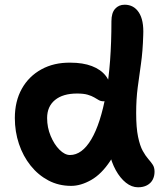

<svg xmlns="http://www.w3.org/2000/svg" viewBox="-20 -780 711 815"><path d="M282 9Q229 9 185.5 -14Q142 -37 110 -77Q78 -117 60.5 -169Q43 -221 43 -279Q43 -350 72.5 -403Q102 -456 155.5 -485.5Q209 -515 279 -514Q332 -514 370 -499.5Q408 -485 429 -458Q450 -431 450 -392Q450 -373 441 -361.5Q432 -350 420 -350Q408 -350 399.5 -355Q391 -360 380 -366.5Q369 -373 352 -378Q335 -383 307 -383Q247 -383 213.5 -355.5Q180 -328 180 -279Q180 -239 195 -203Q210 -167 232.5 -144.5Q255 -122 277 -122Q328 -122 367.5 -188.5Q407 -255 430 -382Q453 -509 453 -690Q453 -725 468.5 -742.5Q484 -760 509 -760Q548 -760 569.5 -727Q591 -694 588 -631Q586 -562 578.5 -510Q571 -458 564.5 -408.5Q558 -359 558 -300Q558 -238 566 -199.5Q574 -161 586 -139.5Q598 -118 609.5 -105Q621 -92 628.5 -80.5Q636 -69 636 -51Q636 -32 628 -17Q620 -2 604 6.5Q588 15 566 15Q539 15 514.5 -4.5Q490 -24 471.5 -57.5Q453 -91 443.5 -134.5Q434 -178 436 -225L507 -246Q485 -153 448 -97Q411 -41 367 -16Q323 9 282 9Z"/></svg>

Font: Shantell Sans SemiBold
Style: Regular
Weight: 600
Designer: Stephen Nixon, Anya Danilova, Shantell Martin
Foundry: Arrow Type
Version: Version 1.011;[c5ecc13dd]